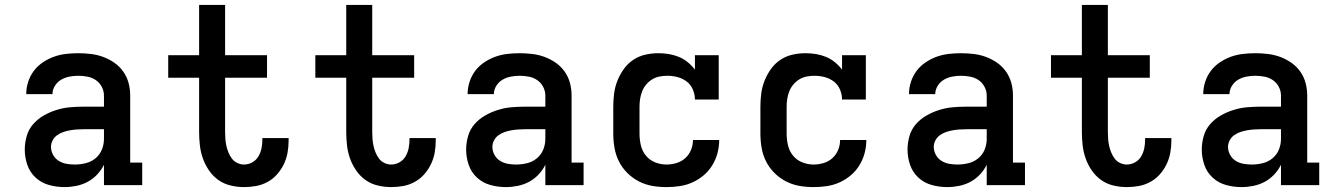

<svg xmlns="http://www.w3.org/2000/svg" viewBox="-20 -755 5440 783"><path d="M243 8Q211 8 180 -0.5Q149 -9 125.5 -30.5Q102 -52 91.5 -82.5Q81 -113 81 -145Q81 -173 89 -200.5Q97 -228 115.5 -249Q134 -270 158.5 -284Q183 -298 210 -306.5Q237 -315 265 -317.5Q293 -320 321 -320H404V-365Q404 -384 395 -401Q386 -418 370.5 -428.5Q355 -439 336 -442.5Q317 -446 299 -446Q281 -446 263 -442.5Q245 -439 229.5 -430Q214 -421 204 -405Q194 -389 194 -371Q194 -371 194 -371Q194 -371 194 -371H87Q87 -371 87 -371.5Q87 -372 87 -372Q87 -397 95 -421.5Q103 -446 118 -466Q133 -486 154.5 -500.5Q176 -515 199.5 -523.5Q223 -532 248 -535Q273 -538 299 -538Q324 -538 350 -535Q376 -532 400.5 -523Q425 -514 446.5 -499Q468 -484 483 -462.5Q498 -441 504.5 -416Q511 -391 511 -365V-92H560V0H404V-83Q393 -61 376 -43Q359 -25 337.5 -13.5Q316 -2 291.5 3Q267 8 243 8ZM285 -84Q307 -84 329.5 -89.5Q352 -95 369.5 -109.5Q387 -124 395.5 -145Q404 -166 404 -189V-228H321Q307 -228 293 -227Q279 -226 265 -223.5Q251 -221 238 -216.5Q225 -212 213.5 -204Q202 -196 195 -183Q188 -170 188 -156Q188 -139 196.5 -123.5Q205 -108 219.5 -99Q234 -90 251 -87Q268 -84 285 -84Z M975 8Q948 8 920.5 1.5Q893 -5 870.5 -21Q848 -37 832 -60.5Q816 -84 807 -110Q798 -136 795 -163.5Q792 -191 792 -218V-438H666V-530H792V-735H898V-530H1069V-438H898V-218Q898 -204 899 -189.5Q900 -175 903 -161Q906 -147 911.5 -133.5Q917 -120 925.5 -108.5Q934 -97 947.5 -90.5Q961 -84 975 -84Q993 -84 1009 -93Q1025 -102 1034 -117.5Q1043 -133 1046.5 -150.5Q1050 -168 1050 -186Q1050 -187 1050 -188.5Q1050 -190 1050 -192H1157Q1157 -189 1157 -186.5Q1157 -184 1157 -181Q1157 -156 1152.5 -131.5Q1148 -107 1137 -84.5Q1126 -62 1109.5 -43.5Q1093 -25 1071 -13Q1049 -1 1024.5 3.5Q1000 8 975 8Z M1575 8Q1548 8 1520.5 1.5Q1493 -5 1470.5 -21Q1448 -37 1432 -60.5Q1416 -84 1407 -110Q1398 -136 1395 -163.5Q1392 -191 1392 -218V-438H1266V-530H1392V-735H1498V-530H1669V-438H1498V-218Q1498 -204 1499 -189.5Q1500 -175 1503 -161Q1506 -147 1511.5 -133.5Q1517 -120 1525.5 -108.5Q1534 -97 1547.5 -90.5Q1561 -84 1575 -84Q1593 -84 1609 -93Q1625 -102 1634 -117.5Q1643 -133 1646.5 -150.5Q1650 -168 1650 -186Q1650 -187 1650 -188.5Q1650 -190 1650 -192H1757Q1757 -189 1757 -186.5Q1757 -184 1757 -181Q1757 -156 1752.5 -131.5Q1748 -107 1737 -84.5Q1726 -62 1709.5 -43.5Q1693 -25 1671 -13Q1649 -1 1624.5 3.5Q1600 8 1575 8Z M2043 8Q2011 8 1980 -0.5Q1949 -9 1925.5 -30.5Q1902 -52 1891.5 -82.5Q1881 -113 1881 -145Q1881 -173 1889 -200.5Q1897 -228 1915.5 -249Q1934 -270 1958.5 -284Q1983 -298 2010 -306.5Q2037 -315 2065 -317.5Q2093 -320 2121 -320H2204V-365Q2204 -384 2195 -401Q2186 -418 2170.5 -428.5Q2155 -439 2136 -442.5Q2117 -446 2099 -446Q2081 -446 2063 -442.5Q2045 -439 2029.5 -430Q2014 -421 2004 -405Q1994 -389 1994 -371Q1994 -371 1994 -371Q1994 -371 1994 -371H1887Q1887 -371 1887 -371.5Q1887 -372 1887 -372Q1887 -397 1895 -421.5Q1903 -446 1918 -466Q1933 -486 1954.5 -500.5Q1976 -515 1999.5 -523.5Q2023 -532 2048 -535Q2073 -538 2099 -538Q2124 -538 2150 -535Q2176 -532 2200.5 -523Q2225 -514 2246.5 -499Q2268 -484 2283 -462.5Q2298 -441 2304.5 -416Q2311 -391 2311 -365V-92H2360V0H2204V-83Q2193 -61 2176 -43Q2159 -25 2137.5 -13.5Q2116 -2 2091.5 3Q2067 8 2043 8ZM2085 -84Q2107 -84 2129.5 -89.5Q2152 -95 2169.5 -109.5Q2187 -124 2195.5 -145Q2204 -166 2204 -189V-228H2121Q2107 -228 2093 -227Q2079 -226 2065 -223.5Q2051 -221 2038 -216.5Q2025 -212 2013.5 -204Q2002 -196 1995 -183Q1988 -170 1988 -156Q1988 -139 1996.5 -123.5Q2005 -108 2019.5 -99Q2034 -90 2051 -87Q2068 -84 2085 -84Z M2698 8Q2668 8 2639.5 3Q2611 -2 2585 -15.5Q2559 -29 2538 -50Q2517 -71 2504 -97Q2491 -123 2486 -152Q2481 -181 2481 -210V-320Q2481 -347 2484.5 -374Q2488 -401 2498 -426Q2508 -451 2524 -473.5Q2540 -496 2562.5 -511Q2585 -526 2611.5 -532Q2638 -538 2665 -538Q2687 -538 2708 -534.5Q2729 -531 2748.5 -523Q2768 -515 2784.5 -501.5Q2801 -488 2814 -471V-530H2911V-349H2814Q2814 -370 2805.5 -390Q2797 -410 2780.5 -422.5Q2764 -435 2743.5 -440.5Q2723 -446 2702 -446Q2686 -446 2670 -443Q2654 -440 2640 -431.5Q2626 -423 2615.5 -410.5Q2605 -398 2599 -383Q2593 -368 2590.5 -352Q2588 -336 2588 -320V-210Q2588 -186 2593.5 -162.5Q2599 -139 2614 -120.5Q2629 -102 2651.5 -93Q2674 -84 2698 -84Q2718 -84 2738.5 -90Q2759 -96 2774.5 -110Q2790 -124 2798 -143.5Q2806 -163 2806 -184Q2806 -184 2806 -184Q2806 -184 2806 -184H2913Q2913 -184 2913 -184Q2913 -184 2913 -184Q2913 -157 2906 -130.5Q2899 -104 2884.5 -80.5Q2870 -57 2849 -39.5Q2828 -22 2803.5 -11Q2779 0 2752 4Q2725 8 2698 8Z M3298 8Q3268 8 3239.5 3Q3211 -2 3185 -15.5Q3159 -29 3138 -50Q3117 -71 3104 -97Q3091 -123 3086 -152Q3081 -181 3081 -210V-320Q3081 -347 3084.5 -374Q3088 -401 3098 -426Q3108 -451 3124 -473.5Q3140 -496 3162.5 -511Q3185 -526 3211.5 -532Q3238 -538 3265 -538Q3287 -538 3308 -534.5Q3329 -531 3348.5 -523Q3368 -515 3384.5 -501.5Q3401 -488 3414 -471V-530H3511V-349H3414Q3414 -370 3405.5 -390Q3397 -410 3380.5 -422.5Q3364 -435 3343.5 -440.5Q3323 -446 3302 -446Q3286 -446 3270 -443Q3254 -440 3240 -431.5Q3226 -423 3215.5 -410.5Q3205 -398 3199 -383Q3193 -368 3190.5 -352Q3188 -336 3188 -320V-210Q3188 -186 3193.5 -162.5Q3199 -139 3214 -120.5Q3229 -102 3251.5 -93Q3274 -84 3298 -84Q3318 -84 3338.5 -90Q3359 -96 3374.5 -110Q3390 -124 3398 -143.5Q3406 -163 3406 -184Q3406 -184 3406 -184Q3406 -184 3406 -184H3513Q3513 -184 3513 -184Q3513 -184 3513 -184Q3513 -157 3506 -130.5Q3499 -104 3484.5 -80.5Q3470 -57 3449 -39.5Q3428 -22 3403.5 -11Q3379 0 3352 4Q3325 8 3298 8Z M3843 8Q3811 8 3780 -0.5Q3749 -9 3725.5 -30.5Q3702 -52 3691.5 -82.5Q3681 -113 3681 -145Q3681 -173 3689 -200.5Q3697 -228 3715.5 -249Q3734 -270 3758.5 -284Q3783 -298 3810 -306.5Q3837 -315 3865 -317.5Q3893 -320 3921 -320H4004V-365Q4004 -384 3995 -401Q3986 -418 3970.5 -428.5Q3955 -439 3936 -442.5Q3917 -446 3899 -446Q3881 -446 3863 -442.5Q3845 -439 3829.5 -430Q3814 -421 3804 -405Q3794 -389 3794 -371Q3794 -371 3794 -371Q3794 -371 3794 -371H3687Q3687 -371 3687 -371.5Q3687 -372 3687 -372Q3687 -397 3695 -421.5Q3703 -446 3718 -466Q3733 -486 3754.5 -500.5Q3776 -515 3799.5 -523.5Q3823 -532 3848 -535Q3873 -538 3899 -538Q3924 -538 3950 -535Q3976 -532 4000.5 -523Q4025 -514 4046.5 -499Q4068 -484 4083 -462.5Q4098 -441 4104.5 -416Q4111 -391 4111 -365V-92H4160V0H4004V-83Q3993 -61 3976 -43Q3959 -25 3937.5 -13.5Q3916 -2 3891.5 3Q3867 8 3843 8ZM3885 -84Q3907 -84 3929.5 -89.5Q3952 -95 3969.5 -109.5Q3987 -124 3995.5 -145Q4004 -166 4004 -189V-228H3921Q3907 -228 3893 -227Q3879 -226 3865 -223.5Q3851 -221 3838 -216.5Q3825 -212 3813.5 -204Q3802 -196 3795 -183Q3788 -170 3788 -156Q3788 -139 3796.5 -123.5Q3805 -108 3819.5 -99Q3834 -90 3851 -87Q3868 -84 3885 -84Z M4575 8Q4548 8 4520.5 1.5Q4493 -5 4470.5 -21Q4448 -37 4432 -60.5Q4416 -84 4407 -110Q4398 -136 4395 -163.5Q4392 -191 4392 -218V-438H4266V-530H4392V-735H4498V-530H4669V-438H4498V-218Q4498 -204 4499 -189.5Q4500 -175 4503 -161Q4506 -147 4511.5 -133.5Q4517 -120 4525.5 -108.5Q4534 -97 4547.5 -90.5Q4561 -84 4575 -84Q4593 -84 4609 -93Q4625 -102 4634 -117.5Q4643 -133 4646.5 -150.5Q4650 -168 4650 -186Q4650 -187 4650 -188.5Q4650 -190 4650 -192H4757Q4757 -189 4757 -186.5Q4757 -184 4757 -181Q4757 -156 4752.5 -131.5Q4748 -107 4737 -84.5Q4726 -62 4709.5 -43.5Q4693 -25 4671 -13Q4649 -1 4624.5 3.5Q4600 8 4575 8Z M5043 8Q5011 8 4980 -0.5Q4949 -9 4925.5 -30.5Q4902 -52 4891.5 -82.5Q4881 -113 4881 -145Q4881 -173 4889 -200.5Q4897 -228 4915.5 -249Q4934 -270 4958.5 -284Q4983 -298 5010 -306.5Q5037 -315 5065 -317.5Q5093 -320 5121 -320H5204V-365Q5204 -384 5195 -401Q5186 -418 5170.5 -428.5Q5155 -439 5136 -442.5Q5117 -446 5099 -446Q5081 -446 5063 -442.5Q5045 -439 5029.5 -430Q5014 -421 5004 -405Q4994 -389 4994 -371Q4994 -371 4994 -371Q4994 -371 4994 -371H4887Q4887 -371 4887 -371.5Q4887 -372 4887 -372Q4887 -397 4895 -421.5Q4903 -446 4918 -466Q4933 -486 4954.5 -500.5Q4976 -515 4999.5 -523.5Q5023 -532 5048 -535Q5073 -538 5099 -538Q5124 -538 5150 -535Q5176 -532 5200.5 -523Q5225 -514 5246.5 -499Q5268 -484 5283 -462.5Q5298 -441 5304.5 -416Q5311 -391 5311 -365V-92H5360V0H5204V-83Q5193 -61 5176 -43Q5159 -25 5137.5 -13.5Q5116 -2 5091.5 3Q5067 8 5043 8ZM5085 -84Q5107 -84 5129.5 -89.5Q5152 -95 5169.5 -109.5Q5187 -124 5195.5 -145Q5204 -166 5204 -189V-228H5121Q5107 -228 5093 -227Q5079 -226 5065 -223.5Q5051 -221 5038 -216.5Q5025 -212 5013.5 -204Q5002 -196 4995 -183Q4988 -170 4988 -156Q4988 -139 4996.5 -123.5Q5005 -108 5019.5 -99Q5034 -90 5051 -87Q5068 -84 5085 -84Z"/></svg>

Font: Iosevka Curly Slab SmBdEx
Style: Regular
Weight: 600
Width: 7
Monospace: yes
Designer: Belleve Invis
Foundry: Belleve Invis
Version: Version 11.1.0; ttfautohint (v1.8.3)